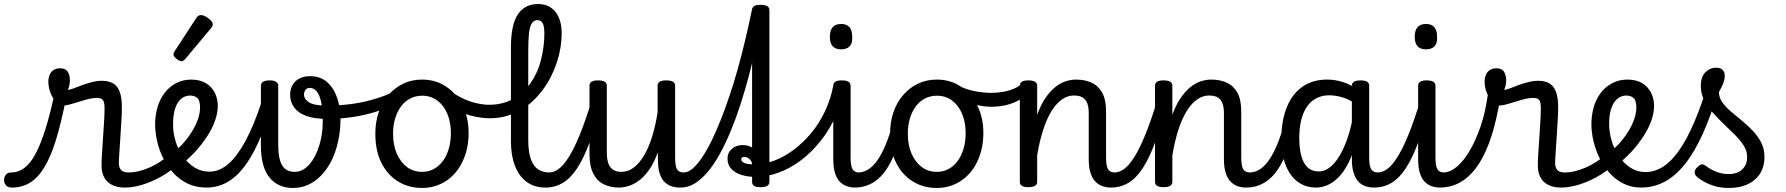

<svg xmlns="http://www.w3.org/2000/svg" viewBox="-153 -914 8864 953"><path d="M-95 17Q-114 17 -123.5 5.5Q-133 -6 -133 -20.5Q-133 -35 -124 -46.5Q-115 -58 -96 -58Q-62 -58 -32.5 -80Q-3 -102 22 -148Q47 -194 70.5 -267Q94 -340 116 -442L175 -427Q151 -305 125 -220.5Q99 -136 67 -83.5Q35 -31 -4.5 -7Q-44 17 -95 17ZM467 17Q439 17 417 9.5Q395 2 380.5 -12Q366 -26 358.5 -46.5Q351 -67 351 -93Q351 -118 353.5 -154.5Q356 -191 358.5 -231Q361 -271 363.5 -309Q366 -347 366 -376Q366 -408 357.5 -418Q349 -428 329 -428Q304 -428 271 -418.5Q238 -409 207.5 -399.5Q177 -390 158 -390Q140 -390 123.5 -409Q107 -428 97 -455Q87 -482 87 -509Q87 -527 93.5 -542.5Q100 -558 113 -566.5Q126 -575 146 -575Q173 -575 183.5 -557.5Q194 -540 194 -516Q194 -504 191.5 -491.5Q189 -479 184 -468Q193 -468 211.5 -475Q230 -482 254 -491Q278 -500 303.5 -506.5Q329 -513 353 -513Q385 -513 407 -501Q429 -489 440.5 -460Q452 -431 452 -380Q452 -351 449.5 -312.5Q447 -274 444.5 -233.5Q442 -193 439.5 -158Q437 -123 437 -103Q437 -83 447.5 -70.5Q458 -58 486 -58Q500 -58 506.5 -46.5Q513 -35 511.5 -20.5Q510 -6 499 5.5Q488 17 467 17Z M468 17Q449 17 442.5 5.5Q436 -6 440 -20.5Q444 -35 456 -46.5Q468 -58 487 -58Q531 -58 585.5 -81Q640 -104 688 -146Q700 -156 711 -152.5Q722 -149 729 -138Q736 -127 736 -114.5Q736 -102 725 -93Q684 -57 638 -32.5Q592 -8 548 4.5Q504 17 468 17Z M690 -140Q707 -154 722.5 -169Q738 -184 752 -198Q779 -228 798.5 -259Q818 -290 829 -321Q840 -352 840 -381Q840 -415 826.5 -427.5Q813 -440 787 -440Q773 -440 766 -452Q759 -464 759 -479.5Q759 -495 768 -507Q777 -519 796 -519Q839 -519 868.5 -501.5Q898 -484 913 -454Q928 -424 928 -389Q928 -353 914 -314Q900 -275 875 -237Q850 -199 818 -163Q797 -141 773.5 -119.5Q750 -98 724 -79Z M872 17Q819 17 778 -3Q737 -23 706.5 -56.5Q676 -90 656 -131Q636 -172 626.5 -215Q617 -258 617 -297Q617 -342 629 -382.5Q641 -423 664.5 -453.5Q688 -484 721.5 -501.5Q755 -519 797 -519Q807 -519 812 -507Q817 -495 816 -479.5Q815 -464 809 -452Q803 -440 793 -440Q773 -440 757 -431Q741 -422 729.5 -404Q718 -386 712 -359Q706 -332 706 -295Q706 -253 719 -211.5Q732 -170 756 -136.5Q780 -103 813 -82.5Q846 -62 887 -62Q936 -62 980 -100Q1024 -138 1065 -213.5Q1106 -289 1144 -404Q1147 -413 1160.5 -411Q1174 -409 1185.5 -401Q1197 -393 1193 -381Q1150 -240 1101.5 -152Q1053 -64 996.5 -23.5Q940 17 872 17Z M749 -610Q738 -610 723 -622Q708 -634 708 -644Q708 -647 709 -650Q710 -653 714 -660L821 -824Q826 -832 831.5 -835.5Q837 -839 845 -839Q855 -839 868.5 -831.5Q882 -824 892.5 -813.5Q903 -803 903 -794Q903 -787 900.5 -782.5Q898 -778 891 -770L768 -623Q756 -610 749 -610Z M1300 19Q1264 19 1235 6Q1206 -7 1185 -32.5Q1164 -58 1153 -97.5Q1142 -137 1142 -190V-489Q1142 -500 1152 -507.5Q1162 -515 1185 -515Q1208 -515 1218 -507.5Q1228 -500 1228 -489V-195Q1228 -159 1233 -134Q1238 -109 1248 -92.5Q1258 -76 1273.5 -68.5Q1289 -61 1310 -61Q1331 -61 1349.5 -71Q1368 -81 1383.5 -99Q1399 -117 1411 -140.5Q1423 -164 1431.5 -191.5Q1440 -219 1444.5 -248.5Q1449 -278 1449 -308Q1449 -371 1441 -408Q1433 -445 1418 -461.5Q1403 -478 1383 -478Q1365 -478 1358 -492.5Q1351 -507 1358 -521.5Q1365 -536 1386 -536Q1437 -536 1470.5 -506.5Q1504 -477 1520.5 -428.5Q1537 -380 1537 -323Q1537 -279 1530 -237Q1523 -195 1509.5 -157Q1496 -119 1475.5 -87Q1455 -55 1428.5 -31Q1402 -7 1370 6Q1338 19 1300 19Z M1467 -324Q1406 -324 1366 -339Q1326 -354 1306.5 -381.5Q1287 -409 1287 -444Q1287 -470 1298.5 -491Q1310 -512 1332.5 -524Q1355 -536 1386 -536Q1400 -536 1405 -521.5Q1410 -507 1405 -492.5Q1400 -478 1385 -478Q1372 -478 1364 -468.5Q1356 -459 1356 -445Q1356 -422 1381 -406Q1406 -390 1467 -390Q1529 -390 1581.5 -396.5Q1634 -403 1678 -414.5Q1722 -426 1757 -439.5Q1792 -453 1818 -467Q1834 -475 1842.5 -465Q1851 -455 1851.5 -440Q1852 -425 1840 -417Q1803 -393 1747.5 -371.5Q1692 -350 1621.5 -337Q1551 -324 1467 -324Z M1942 19Q1875 19 1822.5 -13.5Q1770 -46 1740 -106Q1710 -166 1710 -250Q1710 -309 1727 -358Q1744 -407 1775.5 -443Q1807 -479 1849 -499Q1891 -519 1942 -519Q2009 -519 2061 -484.5Q2113 -450 2143 -390Q2173 -330 2173 -254Q2173 -206 2162 -164.5Q2151 -123 2130.5 -89Q2110 -55 2081.5 -31Q2053 -7 2017.5 6Q1982 19 1942 19ZM1942 -61Q1974 -61 2000 -75Q2026 -89 2045 -114.5Q2064 -140 2074.5 -175.5Q2085 -211 2085 -254Q2085 -308 2067 -350Q2049 -392 2017 -415.5Q1985 -439 1942 -439Q1911 -439 1884 -425.5Q1857 -412 1838 -386.5Q1819 -361 1808.5 -326.5Q1798 -292 1798 -250Q1798 -194 1816.5 -151.5Q1835 -109 1867 -85Q1899 -61 1942 -61Z M2278 -327Q2232 -327 2178.5 -341.5Q2125 -356 2066 -396Q2054 -405 2053 -416.5Q2052 -428 2058 -439.5Q2064 -451 2073 -456.5Q2082 -462 2088 -458Q2122 -435 2154 -421Q2186 -407 2217 -400.5Q2248 -394 2275 -394Q2308 -394 2337 -401Q2366 -408 2391.5 -421.5Q2417 -435 2438.5 -454Q2460 -473 2477.5 -497.5Q2495 -522 2508.5 -550Q2522 -578 2530.5 -610Q2539 -642 2544 -677Q2549 -712 2549 -748Q2549 -762 2562 -769.5Q2575 -777 2592 -777Q2609 -777 2622 -769.5Q2635 -762 2635 -748Q2635 -714 2629 -677.5Q2623 -641 2611 -604.5Q2599 -568 2581.5 -533.5Q2564 -499 2541 -468Q2518 -437 2490 -411Q2462 -385 2429 -366.5Q2396 -348 2358.5 -337.5Q2321 -327 2278 -327Z M2554 17Q2500 17 2461.5 -11Q2423 -39 2403 -91Q2383 -143 2383 -212V-678Q2383 -790 2417 -842Q2451 -894 2518 -894Q2555 -894 2581 -876.5Q2607 -859 2621 -826.5Q2635 -794 2635 -748Q2635 -729 2622 -720Q2609 -711 2592 -711Q2575 -711 2562 -720Q2549 -729 2549 -748Q2549 -771 2545.5 -785.5Q2542 -800 2534 -807Q2526 -814 2514 -814Q2498 -814 2487.5 -799.5Q2477 -785 2473 -751.5Q2469 -718 2469 -660V-221Q2469 -160 2482 -124Q2495 -88 2518.5 -73Q2542 -58 2573 -58Q2587 -58 2593.5 -46.5Q2600 -35 2598.5 -20.5Q2597 -6 2586 5.5Q2575 17 2554 17Z M2554 17Q2540 17 2533.5 5.5Q2527 -6 2528.5 -20.5Q2530 -35 2541 -46.5Q2552 -58 2573 -58Q2596 -58 2620 -75.5Q2644 -93 2670 -134Q2696 -175 2724.5 -244.5Q2753 -314 2785 -419Q2790 -432 2803 -433.5Q2816 -435 2826.5 -426.5Q2837 -418 2834 -405Q2804 -290 2774.5 -210Q2745 -130 2712.5 -80Q2680 -30 2641 -6.5Q2602 17 2554 17Z M2920 17Q2878 17 2844.5 1Q2811 -15 2792 -52Q2773 -89 2773 -150V-489Q2773 -502 2783.5 -508.5Q2794 -515 2815 -515Q2837 -515 2848 -508.5Q2859 -502 2859 -489V-158Q2859 -125 2866.5 -103.5Q2874 -82 2890 -71.5Q2906 -61 2932 -61Q2965 -61 2993.5 -83Q3022 -105 3045 -144.5Q3068 -184 3084.5 -238Q3101 -292 3111 -356V-489Q3111 -502 3121.5 -508.5Q3132 -515 3154 -515Q3176 -515 3187 -508.5Q3198 -502 3198 -489V-133Q3198 -91 3207 -74.5Q3216 -58 3240 -58Q3254 -58 3260.5 -46.5Q3267 -35 3265.5 -20.5Q3264 -6 3253 5.5Q3242 17 3221 17Q3200 17 3181.5 11Q3163 5 3148 -8.5Q3133 -22 3123.5 -46.5Q3114 -71 3113 -108L3112 -158Q3095 -110 3072.5 -76.5Q3050 -43 3024.5 -22.5Q2999 -2 2972 7.5Q2945 17 2920 17Z M3226 17Q3208 17 3201.5 5.5Q3195 -6 3198 -20.5Q3201 -35 3212 -46.5Q3223 -58 3241 -58Q3262 -58 3284.5 -77Q3307 -96 3330.5 -130.5Q3354 -165 3377.5 -212.5Q3401 -260 3424 -318Q3447 -376 3469 -441.5Q3491 -507 3510.5 -577.5Q3530 -648 3547 -720Q3564 -792 3579 -864Q3580 -876 3589.5 -881Q3599 -886 3609.5 -885.5Q3620 -885 3627.5 -879.5Q3635 -874 3634 -864Q3620 -785 3603.5 -705.5Q3587 -626 3567 -549Q3547 -472 3524 -400.5Q3501 -329 3475 -266Q3449 -203 3420.5 -151Q3392 -99 3360.5 -61.5Q3329 -24 3295.5 -3.5Q3262 17 3226 17Z M3622 15Q3600 15 3590 8.5Q3580 2 3580 -11V-864Q3580 -877 3590 -883.5Q3600 -890 3622 -890Q3644 -890 3655 -883.5Q3666 -877 3666 -864V-11Q3666 2 3655 8.5Q3644 15 3622 15Z M3596 -36Q3560 -36 3528.5 -45.5Q3497 -55 3477.5 -75Q3458 -95 3458 -127Q3458 -156 3479.5 -175Q3501 -194 3533 -194Q3559 -194 3580 -182Q3601 -170 3613.5 -150.5Q3626 -131 3626 -105L3581 -89Q3581 -105 3575 -115Q3569 -125 3560 -130Q3551 -135 3543 -135Q3526 -135 3526 -123Q3526 -114 3540 -106Q3554 -98 3594 -98Q3640 -98 3689.5 -116.5Q3739 -135 3786 -170Q3833 -205 3873 -253Q3913 -301 3941.5 -361Q3970 -421 3983 -489Q3985 -497 3989.5 -503Q3994 -509 4009 -510Q4026 -510 4033 -503.5Q4040 -497 4038 -489Q4026 -410 3996 -341Q3966 -272 3921.5 -216Q3877 -160 3824 -119.5Q3771 -79 3712.5 -57.5Q3654 -36 3596 -36Z M4092 17Q4070 17 4050 10Q4030 3 4015 -12.5Q4000 -28 3991.5 -55.5Q3983 -83 3983 -124V-489Q3983 -502 3993.5 -508.5Q4004 -515 4025 -515Q4047 -515 4058 -508.5Q4069 -502 4069 -489V-133Q4069 -91 4078.5 -74.5Q4088 -58 4111 -58Q4125 -58 4132 -46.5Q4139 -35 4137.5 -20.5Q4136 -6 4125 5.5Q4114 17 4092 17ZM4022 -669Q3994 -669 3980 -684.5Q3966 -700 3966 -731Q3966 -763 3980 -779Q3994 -795 4022 -795Q4050 -795 4063.5 -779Q4077 -763 4077 -731Q4079 -700 4064.5 -684.5Q4050 -669 4022 -669Z M4089 17Q4075 17 4068.5 5.5Q4062 -6 4063.5 -20.5Q4065 -35 4076 -46.5Q4087 -58 4108 -58Q4129 -58 4150.5 -69.5Q4172 -81 4192.5 -106Q4213 -131 4232.5 -172Q4252 -213 4270 -272Q4274 -287 4287 -289.5Q4300 -292 4311 -285.5Q4322 -279 4319 -264Q4304 -193 4282 -140Q4260 -87 4231.5 -52.5Q4203 -18 4167.5 -0.5Q4132 17 4089 17Z M4497 19Q4430 19 4377.5 -13.5Q4325 -46 4295 -106Q4265 -166 4265 -250Q4265 -309 4282 -358Q4299 -407 4330.5 -443Q4362 -479 4404 -499Q4446 -519 4497 -519Q4564 -519 4616 -484.5Q4668 -450 4698 -390Q4728 -330 4728 -254Q4728 -206 4717 -164.5Q4706 -123 4685.5 -89Q4665 -55 4636.5 -31Q4608 -7 4572.5 6Q4537 19 4497 19ZM4497 -61Q4529 -61 4555 -75Q4581 -89 4600 -114.5Q4619 -140 4629.5 -175.5Q4640 -211 4640 -254Q4640 -308 4622 -350Q4604 -392 4572 -415.5Q4540 -439 4497 -439Q4466 -439 4439 -425.5Q4412 -412 4393 -386.5Q4374 -361 4363.5 -326.5Q4353 -292 4353 -250Q4353 -194 4371.5 -151.5Q4390 -109 4422 -85Q4454 -61 4497 -61Z M4765 -384Q4732 -384 4683 -395.5Q4634 -407 4573 -439Q4562 -444 4560 -455Q4558 -466 4562 -477.5Q4566 -489 4575 -494.5Q4584 -500 4595 -494Q4637 -471 4683 -462Q4729 -453 4767 -453Q4798 -453 4828 -458.5Q4858 -464 4883.5 -475.5Q4909 -487 4924 -503Q4932 -511 4941 -507.5Q4950 -504 4957.5 -494.5Q4965 -485 4966 -474Q4967 -463 4958 -455Q4927 -427 4894.5 -411.5Q4862 -396 4830 -390Q4798 -384 4765 -384Z M5361 17Q5339 17 5319 10Q5299 3 5284 -12.5Q5269 -28 5260 -55.5Q5251 -83 5251 -124V-351Q5251 -381 5244 -400.5Q5237 -420 5221 -430Q5205 -440 5177 -440Q5146 -440 5117.5 -420Q5089 -400 5065.5 -361.5Q5042 -323 5024.5 -268.5Q5007 -214 4995 -143V-11Q4995 2 4984 8.5Q4973 15 4951 15Q4930 15 4919.5 8.5Q4909 2 4909 -11V-489Q4909 -502 4919.5 -508.5Q4930 -515 4951 -515Q4973 -515 4984 -508.5Q4995 -502 4995 -489V-344Q5013 -394 5036 -427.5Q5059 -461 5084.5 -481.5Q5110 -502 5136.5 -510.5Q5163 -519 5188 -519Q5231 -519 5264.5 -504Q5298 -489 5317.5 -454.5Q5337 -420 5337 -360V-133Q5337 -91 5346.5 -74.5Q5356 -58 5380 -58Q5394 -58 5401 -46.5Q5408 -35 5406.5 -20.5Q5405 -6 5394 5.5Q5383 17 5361 17Z M5361 17Q5347 17 5340.5 5.5Q5334 -6 5335.5 -20.5Q5337 -35 5348 -46.5Q5359 -58 5380 -58Q5403 -58 5427 -75.5Q5451 -93 5477 -134Q5503 -175 5531.5 -244.5Q5560 -314 5592 -419Q5597 -432 5610 -433.5Q5623 -435 5633.5 -426.5Q5644 -418 5641 -405Q5611 -290 5581.5 -210Q5552 -130 5519.5 -80Q5487 -30 5448 -6.5Q5409 17 5361 17Z M6032 17Q6010 17 5990 10Q5970 3 5955 -12.5Q5940 -28 5931 -55.5Q5922 -83 5922 -124V-351Q5922 -381 5915 -400.5Q5908 -420 5892 -430Q5876 -440 5848 -440Q5817 -440 5788.5 -420Q5760 -400 5736.5 -361.5Q5713 -323 5695.5 -268.5Q5678 -214 5666 -143V-11Q5666 2 5655 8.5Q5644 15 5622 15Q5601 15 5590.5 8.5Q5580 2 5580 -11V-489Q5580 -502 5590.5 -508.5Q5601 -515 5622 -515Q5644 -515 5655 -508.5Q5666 -502 5666 -489V-344Q5684 -394 5707 -427.5Q5730 -461 5755.5 -481.5Q5781 -502 5807.5 -510.5Q5834 -519 5859 -519Q5902 -519 5935.5 -504Q5969 -489 5988.5 -454.5Q6008 -420 6008 -360V-133Q6008 -91 6017.5 -74.5Q6027 -58 6051 -58Q6065 -58 6072 -46.5Q6079 -35 6077.5 -20.5Q6076 -6 6065 5.5Q6054 17 6032 17Z M6032 17Q6018 17 6011.5 5.5Q6005 -6 6006.5 -20.5Q6008 -35 6019 -46.5Q6030 -58 6051 -58Q6072 -58 6093.5 -69.5Q6115 -81 6135.5 -106Q6156 -131 6175.5 -172Q6195 -213 6213 -272Q6217 -287 6230 -289.5Q6243 -292 6254 -285.5Q6265 -279 6262 -264Q6247 -193 6225 -140Q6203 -87 6174.5 -52.5Q6146 -18 6110.5 -0.5Q6075 17 6032 17Z M6379 17Q6327 17 6288.5 -11.5Q6250 -40 6228.5 -94Q6207 -148 6207 -226Q6207 -278 6216.5 -323Q6226 -368 6244.5 -404.5Q6263 -441 6290.5 -466.5Q6318 -492 6353.5 -505.5Q6389 -519 6433 -519Q6476 -519 6515 -506Q6554 -493 6593 -465V-386Q6552 -418 6514.5 -429.5Q6477 -441 6445 -441Q6417 -441 6393.5 -432Q6370 -423 6352 -405.5Q6334 -388 6321.5 -362.5Q6309 -337 6302.5 -303.5Q6296 -270 6296 -228Q6296 -180 6305.5 -142.5Q6315 -105 6336.5 -84Q6358 -63 6393 -63Q6433 -63 6468.5 -103Q6504 -143 6531 -215.5Q6558 -288 6570 -388L6590 -315Q6583 -207 6552.5 -133Q6522 -59 6476.5 -21Q6431 17 6379 17ZM6667 17Q6644 17 6624 10Q6604 3 6589.5 -12.5Q6575 -28 6566 -55.5Q6557 -83 6557 -124V-488Q6557 -502 6568 -508.5Q6579 -515 6600 -515Q6622 -515 6632.5 -508.5Q6643 -502 6643 -489V-133Q6643 -91 6652.5 -74.5Q6662 -58 6686 -58Q6698 -58 6704.5 -46.5Q6711 -35 6709 -20.5Q6707 -6 6697 5.5Q6687 17 6667 17Z M6667 17Q6653 17 6646.5 5.5Q6640 -6 6641.5 -20.5Q6643 -35 6654 -46.5Q6665 -58 6686 -58Q6709 -58 6733 -75.5Q6757 -93 6783 -134Q6809 -175 6837.5 -244.5Q6866 -314 6898 -419Q6903 -432 6916 -433.5Q6929 -435 6939.5 -426.5Q6950 -418 6947 -405Q6917 -290 6887.5 -210Q6858 -130 6825.5 -80Q6793 -30 6754 -6.5Q6715 17 6667 17Z M6995 17Q6973 17 6953 10Q6933 3 6918 -12.5Q6903 -28 6894.5 -55.5Q6886 -83 6886 -124V-489Q6886 -502 6896.5 -508.5Q6907 -515 6928 -515Q6950 -515 6961 -508.5Q6972 -502 6972 -489V-133Q6972 -91 6981.5 -74.5Q6991 -58 7014 -58Q7028 -58 7035 -46.5Q7042 -35 7040.5 -20.5Q7039 -6 7028 5.5Q7017 17 6995 17ZM6925 -669Q6897 -669 6883 -684.5Q6869 -700 6869 -731Q6869 -763 6883 -779Q6897 -795 6925 -795Q6953 -795 6966.5 -779Q6980 -763 6980 -731Q6982 -700 6967.5 -684.5Q6953 -669 6925 -669Z M6992 17Q6973 17 6966.5 5.5Q6960 -6 6964 -20.5Q6968 -35 6980 -46.5Q6992 -58 7011 -58Q7044 -58 7078 -86.5Q7112 -115 7142 -166Q7172 -217 7195.5 -285.5Q7219 -354 7230 -433Q7231 -443 7241.5 -447Q7252 -451 7264 -448Q7276 -445 7285 -438Q7294 -431 7292 -419Q7276 -322 7251 -242Q7226 -162 7189.5 -104Q7153 -46 7104 -14.5Q7055 17 6992 17Z M7596 17Q7568 17 7546 9.5Q7524 2 7509.5 -12Q7495 -26 7487.5 -46.5Q7480 -67 7480 -93Q7480 -118 7482.5 -154.5Q7485 -191 7487.5 -231Q7490 -271 7492.5 -309Q7495 -347 7495 -376Q7495 -408 7486.5 -418Q7478 -428 7458 -428Q7433 -428 7400 -418.5Q7367 -409 7336.5 -399.5Q7306 -390 7287 -390Q7269 -390 7252.5 -409Q7236 -428 7226 -455Q7216 -482 7216 -509Q7216 -527 7222.5 -542.5Q7229 -558 7242 -566.5Q7255 -575 7275 -575Q7302 -575 7312.5 -557.5Q7323 -540 7323 -516Q7323 -504 7320.5 -491.5Q7318 -479 7313 -468Q7322 -468 7340.5 -475Q7359 -482 7383 -491Q7407 -500 7432.5 -506.5Q7458 -513 7482 -513Q7514 -513 7536 -501Q7558 -489 7569.5 -460Q7581 -431 7581 -380Q7581 -351 7578.5 -312.5Q7576 -274 7573.5 -233.5Q7571 -193 7568.5 -158Q7566 -123 7566 -103Q7566 -83 7576.5 -70.5Q7587 -58 7615 -58Q7629 -58 7635.5 -46.5Q7642 -35 7640.5 -20.5Q7639 -6 7628 5.5Q7617 17 7596 17Z M7597 17Q7578 17 7571.5 5.5Q7565 -6 7569 -20.5Q7573 -35 7585 -46.5Q7597 -58 7616 -58Q7660 -58 7714.5 -81Q7769 -104 7817 -146Q7829 -156 7840 -152.5Q7851 -149 7858 -138Q7865 -127 7865 -114.5Q7865 -102 7854 -93Q7813 -57 7767 -32.5Q7721 -8 7677 4.5Q7633 17 7597 17Z M7819 -140Q7836 -154 7851.5 -169Q7867 -184 7881 -198Q7908 -228 7927.5 -259Q7947 -290 7958 -321Q7969 -352 7969 -381Q7969 -415 7955.5 -427.5Q7942 -440 7916 -440Q7902 -440 7895 -452Q7888 -464 7888 -479.5Q7888 -495 7897 -507Q7906 -519 7925 -519Q7968 -519 7997.5 -501.5Q8027 -484 8042 -454Q8057 -424 8057 -389Q8057 -353 8043 -314Q8029 -275 8004 -237Q7979 -199 7947 -163Q7926 -141 7902.5 -119.5Q7879 -98 7853 -79Z M7993 17Q7944 17 7904.5 -3Q7865 -23 7835 -56.5Q7805 -90 7785.5 -131Q7766 -172 7756 -215Q7746 -258 7746 -297Q7746 -333 7753.5 -366.5Q7761 -400 7776 -427.5Q7791 -455 7813 -475.5Q7835 -496 7863 -507.5Q7891 -519 7926 -519Q7935 -519 7939.5 -507Q7944 -495 7943 -479.5Q7942 -464 7936.5 -452Q7931 -440 7922 -440Q7903 -440 7887.5 -432Q7872 -424 7860 -407Q7848 -390 7841 -363.5Q7834 -337 7834 -300Q7834 -258 7846.5 -215.5Q7859 -173 7883 -138Q7907 -103 7940 -81.5Q7973 -60 8014 -60Q8060 -60 8101.5 -86.5Q8143 -113 8181 -167Q8219 -221 8254.5 -303Q8290 -385 8324 -495Q8327 -504 8341.5 -503Q8356 -502 8369 -493.5Q8382 -485 8378 -472Q8342 -346 8300.5 -253.5Q8259 -161 8211.5 -101Q8164 -41 8109.5 -12Q8055 17 7993 17Z M8427 19Q8375 19 8331.5 0.5Q8288 -18 8265 -41Q8257 -51 8259 -63Q8261 -75 8274 -86Q8285 -97 8294 -98Q8303 -99 8315 -90Q8338 -72 8367 -61Q8396 -50 8427 -50Q8470 -50 8494.5 -73Q8519 -96 8519 -135Q8519 -164 8502.5 -190.5Q8486 -217 8459.5 -243.5Q8433 -270 8404 -297.5Q8375 -325 8349 -354.5Q8323 -384 8306 -416.5Q8289 -449 8289 -486Q8289 -533 8312 -555.5Q8335 -578 8363 -578Q8387 -578 8397.5 -567Q8408 -556 8408 -538Q8408 -518 8399 -497Q8390 -476 8379 -457Q8379 -430 8395.5 -406.5Q8412 -383 8438 -361Q8464 -339 8492.5 -315.5Q8521 -292 8546.5 -265.5Q8572 -239 8588.5 -207Q8605 -175 8605 -135Q8605 -64 8557.5 -22.5Q8510 19 8427 19Z"/></svg>

Font: Playwrite AT
Style: Regular
Weight: 400
Designer: Veronika Burian, José Scaglione
Foundry: TypeTogether
Version: Version 1.002